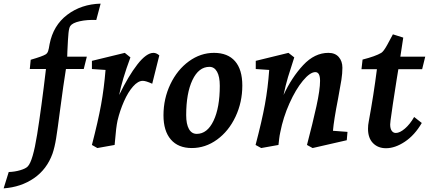

<svg xmlns="http://www.w3.org/2000/svg" viewBox="-127 -802 2377 1057"><path d="M26 114Q54 85 77.5 -62Q101 -209 126 -422H37L42 -473Q108 -492 125 -503Q134 -509 138 -521Q142 -533 146 -559Q166 -662 243 -720.5Q320 -779 427 -782L403 -692Q352 -694 312 -685Q272 -676 260 -659Q253 -649 250 -619Q247 -589 244 -520L243 -490H351L334 -422H236Q223 -343 203 -191Q190 -90 182 -40.5Q174 9 162 44Q131 130 60 179Q-11 228 -107 235L-79 145Q-46 144 -15.5 135Q15 126 26 114Z M454 -417 379 -422V-467L560 -511L591 -486Q545 -362 529 -279Q580 -384 629.5 -447.5Q679 -511 718 -511Q734 -511 750 -497L711 -341Q676 -357 659 -357Q633 -357 605.5 -326Q578 -295 555.5 -244Q533 -193 520 -138Q512 -101 506 -25L504 -4L409 13L379 -4Q413 -135 429.5 -226Q446 -317 454 -417Z M773 -167Q773 -259 811 -338.5Q849 -418 913 -464.5Q977 -511 1051 -511Q1127 -511 1167 -465Q1207 -419 1207 -331Q1207 -239 1169.5 -159.5Q1132 -80 1068 -33.5Q1004 13 929 13Q854 13 813.5 -34Q773 -81 773 -167ZM1083 -330Q1083 -380 1068 -407Q1053 -434 1026 -434Q967 -434 932.5 -361.5Q898 -289 898 -168Q898 -119 913 -92Q928 -65 956 -65Q1014 -65 1048.5 -137Q1083 -209 1083 -330Z M1355 -417 1281 -422V-467L1461 -511L1493 -486Q1471 -419 1458.5 -377.5Q1446 -336 1434 -279Q1479 -376 1542 -443.5Q1605 -511 1681 -511Q1718 -511 1738 -488Q1758 -465 1758 -429Q1758 -398 1752.5 -362.5Q1747 -327 1734 -258Q1711 -141 1706 -82L1786 -76L1782 -30L1594 13L1563 -4Q1595 -126 1615 -217Q1635 -308 1635 -357Q1635 -405 1609 -405Q1580 -405 1540.5 -357.5Q1501 -310 1466.5 -233Q1432 -156 1416 -74Q1412 -56 1410 -38.5Q1408 -21 1406 -4L1311 13L1280 -4Q1315 -137 1331.5 -227.5Q1348 -318 1355 -417Z M1998 14Q1954 14 1926.5 -14Q1899 -42 1899 -93Q1899 -114 1903 -133Q1930 -279 1948 -421H1863L1869 -474Q1940 -492 1972 -511Q1985 -519 2004.5 -554.5Q2024 -590 2036 -613L2093 -595L2077 -490H2214L2197 -421H2066L2057 -366Q2032 -208 2023 -139L2021 -117Q2021 -94 2029.5 -82Q2038 -70 2052 -70Q2074 -70 2102 -94Q2130 -118 2153 -158L2195 -125Q2156 -58 2102 -22Q2048 14 1998 14Z"/></svg>

Font: Andada Pro
Style: Bold Italic
Weight: 700
Italic angle: -7°
Designer: Carolina Giovagnoli
Foundry: Huerta Tipografica
Version: Version 3.005; ttfautohint (v1.8.4)